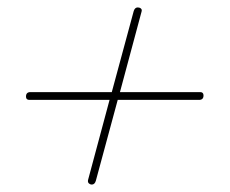

<svg xmlns="http://www.w3.org/2000/svg" viewBox="-20 -497 618 517"><path d="M227 0Q223 0 219.5 -3Q216 -6 217 -12L275 -228H59Q50 -228 50 -237Q50 -249 62 -249H281L340 -467Q343 -477 351 -477Q356 -477 359.5 -474Q363 -471 361 -465L303 -249H519Q528 -249 528 -240Q528 -228 516 -228H297L238 -10Q235 0 227 0Z"/></svg>

Font: Zen Loop
Style: Italic
Weight: 400
Italic angle: -15°
Designer: Yoshimichi Ohira
Foundry: A-1 Corp ZenFonts
Version: Version 1.000; ttfautohint (v1.8.3)